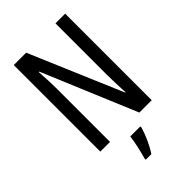

<svg xmlns="http://www.w3.org/2000/svg" viewBox="-276 -807 1120 1120"><g transform="rotate(-45 284.5 -246.5)"><path d="M497 0V-714H417V-286C417 -248 419 -200 422 -141H419L175 -714H73V0H153V-438C153 -479 151 -527 147 -582H151L395 0ZM342 71V61H259C255 101 238 174 227 210V221H273C300 181 328 120 342 71Z"/></g></svg>

Font: Noto Sans Gurmukhi UI ExtraCondensed
Style: Regular
Weight: 400
Width: 2
Designer: Jelle Bosma - Monotype Design Team
Foundry: Monotype Imaging Inc.
Version: Version 2.004